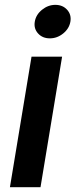

<svg xmlns="http://www.w3.org/2000/svg" viewBox="-20 -783 315 803"><path d="M21.5 0 111.8 -545.9H239.7L149.4 0ZM188.5 -622.6Q157.7 -622.6 139.2 -643.1Q120.6 -663.6 125.5 -692.4Q130.4 -721.7 155.8 -742.2Q181.2 -762.7 211.4 -762.7Q242.2 -762.7 260.7 -742.2Q279.3 -721.7 274.4 -692.4Q269.5 -663.6 244.4 -643.1Q219.2 -622.6 188.5 -622.6Z"/></svg>

Font: Inter Semi Bold
Style: Italic
Weight: 600
Italic angle: -9.39999°
Designer: Rasmus Andersson
Foundry: rsms
Version: Version 4.000;git-3c8e0fc